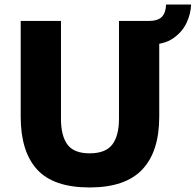

<svg xmlns="http://www.w3.org/2000/svg" viewBox="-20 -812 860 844"><path d="M71 -720H248V-290Q248 -215 276.5 -176.5Q305 -138 374 -138Q444 -138 473.5 -176.5Q503 -215 503 -290V-720H680V-299Q680 -146 605.5 -67Q531 12 374 12Q215 12 143 -67Q71 -146 71 -299ZM637 -616 635 -720Q674 -720 691.5 -738Q709 -756 710 -792H820Q819 -752 800 -711.5Q781 -671 741 -643.5Q701 -616 637 -616Z"/></svg>

Font: Kufam
Style: Bold
Weight: 700
Designer: Wael Morcos, Artur Schmal
Foundry: Original Type
Version: Version 1.300; ttfautohint (v1.8.3)